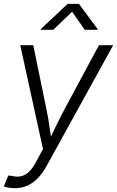

<svg xmlns="http://www.w3.org/2000/svg" viewBox="-31 -775 611 1002"><path d="M-11.2 198.2 12.2 141.1 28.8 142.6Q54.7 149.4 77.1 145Q99.6 140.6 119.9 121.8Q140.1 103 158.7 66.9L193.4 2.9L74.7 -539.1H142.6L211.9 -202.1Q221.2 -157.7 227.3 -113.5Q233.4 -69.3 239.7 -26.4H217.8Q238.8 -69.3 259.5 -113.5Q280.3 -157.7 304.2 -202.1L485.4 -539.1H559.6L212.4 90.8Q190.9 129.9 165.5 155.8Q140.1 181.6 110.6 194.3Q81.1 207 46.9 207Q29.3 207 14.2 204.3Q-1 201.7 -11.2 198.2ZM247.1 -619.6H181.2L181.6 -623L322.3 -754.9H380.9L478.5 -623L478 -619.6H411.1L345.2 -713.9Z"/></svg>

Font: Inter 18pt Light
Style: Italic
Weight: 300
Italic angle: -9.3988°
Designer: Rasmus Andersson
Foundry: rsms
Version: Version 4.001;git-66647c0bb